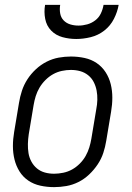

<svg xmlns="http://www.w3.org/2000/svg" viewBox="-20 -760 540 788"><path d="M202 8Q173 8 145.5 2Q118 -4 96 -19Q74 -34 60 -56.5Q46 -79 39.5 -105.5Q33 -132 33 -160.5Q33 -189 38 -218L58 -338Q62 -363 70 -387.5Q78 -412 92.5 -434.5Q107 -457 127.5 -476Q148 -495 172 -507Q196 -519 221 -523.5Q246 -528 271 -528Q300 -528 327.5 -522Q355 -516 377 -501Q399 -486 413.5 -463.5Q428 -441 434.5 -414.5Q441 -388 441 -359.5Q441 -331 436 -302L416 -182Q412 -157 404 -132.5Q396 -108 381 -85.5Q366 -63 346 -44Q326 -25 302 -13Q278 -1 252.5 3.5Q227 8 202 8ZM202 -47Q220 -47 239.5 -51Q259 -55 276 -64.5Q293 -74 307.5 -88.5Q322 -103 331.5 -120Q341 -137 346.5 -155Q352 -173 355 -191L375 -311Q379 -331 379.5 -350.5Q380 -370 376.5 -388.5Q373 -407 364.5 -423.5Q356 -440 341.5 -451.5Q327 -463 309 -468Q291 -473 271 -473Q253 -473 234 -469Q215 -465 198 -455.5Q181 -446 166.5 -431.5Q152 -417 142 -400Q132 -383 126.5 -365Q121 -347 118 -329L98 -209Q95 -189 94.5 -169.5Q94 -150 97 -131.5Q100 -113 109 -96.5Q118 -80 132 -68.5Q146 -57 164 -52Q182 -47 202 -47ZM293 -600Q264 -600 236.5 -607.5Q209 -615 190 -634.5Q171 -654 165.5 -682.5Q160 -711 165 -740H227Q224 -722 227 -705Q230 -688 241 -676.5Q252 -665 268 -660Q284 -655 302 -655Q320 -655 338 -660Q356 -665 371 -676.5Q386 -688 394 -705Q402 -722 405 -740H467Q462 -711 447.5 -682.5Q433 -654 408 -634.5Q383 -615 352.5 -607.5Q322 -600 293 -600Z"/></svg>

Font: Iosevka Curly Light
Style: Italic
Weight: 300
Italic angle: -9°
Monospace: yes
Designer: Belleve Invis
Foundry: Belleve Invis
Version: Version 22.1.2; ttfautohint (v1.8.4)